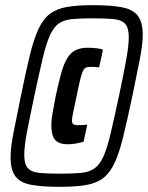

<svg xmlns="http://www.w3.org/2000/svg" viewBox="-20 -716 573 744"><path d="M212 8Q142 8 100 0Q58 -8 39.5 -33Q21 -58 21 -107Q21 -145 32.5 -203Q44 -261 61 -344Q80 -438 95.5 -501.5Q111 -565 129 -603.5Q147 -642 173 -662Q199 -682 239.5 -689Q280 -696 341 -696Q412 -696 454 -687.5Q496 -679 514.5 -654.5Q533 -630 533 -581Q533 -543 521.5 -485Q510 -427 493 -344Q473 -250 457.5 -186.5Q442 -123 424 -84.5Q406 -46 380 -26Q354 -6 313.5 1Q273 8 212 8ZM213 -43Q262 -43 293.5 -46Q325 -49 345.5 -63Q366 -77 380.5 -109Q395 -141 408.5 -198Q422 -255 441 -344Q459 -429 469 -484Q479 -539 479 -572Q479 -608 465 -623.5Q451 -639 420.5 -642Q390 -645 340 -645Q291 -645 259.5 -642Q228 -639 208 -625Q188 -611 173.5 -579Q159 -547 145.5 -490Q132 -433 113 -344Q95 -259 84.5 -204Q74 -149 74 -115Q74 -80 88 -64.5Q102 -49 132.5 -46Q163 -43 213 -43ZM243 -157Q220 -157 205.5 -164.5Q191 -172 185 -189Q179 -206 179 -233Q179 -253 184 -280Q189 -307 196 -344Q207 -396 217 -432Q227 -468 240 -489.5Q253 -511 272 -521Q291 -531 320 -531Q337 -531 354.5 -529Q372 -527 379 -523L364 -455Q357 -456 347.5 -456.5Q338 -457 330 -457Q319 -457 312.5 -454Q306 -451 301 -440Q296 -429 290.5 -406.5Q285 -384 277 -344Q269 -305 264 -282.5Q259 -260 259 -249Q259 -237 264.5 -234Q270 -231 281 -231Q291 -231 302 -231.5Q313 -232 318 -233L304 -167Q292 -163 275 -160Q258 -157 243 -157Z"/></svg>

Font: Saira Condensed Black
Style: Italic
Weight: 900
Width: 3
Italic angle: -12°
Designer: Hector Gatti with collaboration of the Omnibus-Type team
Foundry: Omnibus-Type
Version: Version 1.101